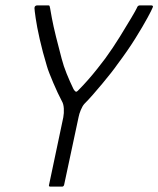

<svg xmlns="http://www.w3.org/2000/svg" viewBox="-20 -693 588 713"><path d="M293 -307Q286 -299 280 -284.5Q274 -270 272 -259L218 -6Q217 -3 215 -1.5Q213 0 211 0H166Q164 0 162.5 -1.5Q161 -3 162 -6L215 -257Q218 -273 217 -290Q216 -307 210 -317Q203 -330 194.5 -348Q186 -366 178 -385Q170 -404 163.5 -420.5Q157 -437 154 -448Q138 -501 127.5 -547.5Q117 -594 112.5 -625.5Q108 -657 108 -663Q108 -668 111 -670.5Q114 -673 118 -673H160Q163 -673 164 -671Q165 -669 166 -663Q167 -656 172.5 -626.5Q178 -597 188 -556.5Q198 -516 209 -475Q216 -448 227.5 -419.5Q239 -391 253 -362Q258 -354 261.5 -352.5Q265 -351 273 -360Q289 -376 307 -396.5Q325 -417 342 -438.5Q359 -460 371 -476Q400 -516 425 -556.5Q450 -597 467.5 -626.5Q485 -656 488 -663Q490 -669 493 -671Q496 -673 499 -673H542Q546 -673 547.5 -670.5Q549 -668 546 -663Q544 -657 527.5 -626.5Q511 -596 483 -551Q455 -506 416 -454Q407 -441 392.5 -422.5Q378 -404 360.5 -383Q343 -362 325.5 -342Q308 -322 293 -307Z"/></svg>

Font: Glory Light
Style: Italic
Weight: 300
Italic angle: -12°
Version: Version 1.011